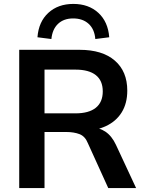

<svg xmlns="http://www.w3.org/2000/svg" viewBox="-20 -959 742 979"><path d="M78 0V-705H386Q502 -705 565.5 -650Q629 -595 629 -497Q629 -432 600.5 -386Q572 -340 519 -315.5Q466 -291 394 -291L408 -310H442Q484 -310 517 -288Q550 -266 571 -221L674 0H532L428 -229Q414 -264 385.5 -275Q357 -286 317 -286H207V0ZM207 -381H365Q433 -381 468.5 -409.5Q504 -438 504 -493Q504 -548 468.5 -576Q433 -604 365 -604H207ZM242 -760 171 -769Q177 -848 226.5 -893.5Q276 -939 354 -939Q432 -939 481.5 -893.5Q531 -848 537 -769L466 -760Q462 -810 432 -837.5Q402 -865 353 -865Q305 -865 276 -837.5Q247 -810 242 -760Z"/></svg>

Font: Mulish ExtraLight
Style: Bold
Weight: 700
Version: Version 3.603